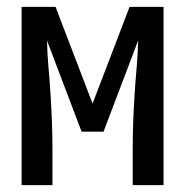

<svg xmlns="http://www.w3.org/2000/svg" viewBox="-20 -540 540 560"><path d="M43 0V-520H142L250 -238L358 -520H457V0H367V-104Q367 -144 368.5 -183.5Q370 -223 372.5 -263Q375 -303 378.5 -342.5Q382 -382 383 -422L282 -156H218L117 -422Q118 -382 121.5 -342.5Q125 -303 127.5 -263Q130 -223 131.5 -183.5Q133 -144 133 -104V0Z"/></svg>

Font: Iosevka SS04 Medium
Style: Regular
Weight: 500
Monospace: yes
Designer: Belleve Invis
Foundry: Belleve Invis
Version: Version 19.0.0; ttfautohint (v1.8.4)